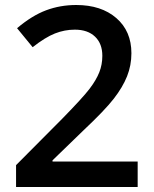

<svg xmlns="http://www.w3.org/2000/svg" viewBox="-20 -744 611 764"><path d="M527.8 0H43.9V-86.9L228 -272Q309.6 -355.5 336.2 -390.4Q362.8 -425.3 375 -456.1Q387.2 -486.8 387.2 -522Q387.2 -570.3 358.2 -598.1Q329.1 -626 277.8 -626Q236.8 -626 198.5 -610.8Q160.2 -595.7 109.9 -556.2L47.9 -631.8Q107.4 -682.1 163.6 -703.1Q219.7 -724.1 283.2 -724.1Q382.8 -724.1 442.9 -672.1Q502.9 -620.1 502.9 -532.2Q502.9 -483.9 485.6 -440.4Q468.3 -397 432.4 -350.8Q396.5 -304.7 313 -226.1L189 -106V-101.1H527.8Z"/></svg>

Font: f4446545128       
Style: Regular
Weight: 600
Foundry: Ascender Corporation
Version: Version 1.10